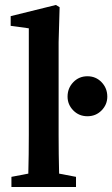

<svg xmlns="http://www.w3.org/2000/svg" viewBox="-20 -753 452 773"><path d="M26 0V-41L94 -54Q95 -93 95.5 -132Q96 -171 96 -210V-639L23 -649V-688L205 -733L220 -724L216 -583V-210Q216 -171 216.5 -132Q217 -93 218 -54L286 -41V0ZM332 -285Q298 -285 275 -308.5Q252 -332 252 -364Q252 -398 275 -422Q298 -446 332 -446Q366 -446 389 -422Q412 -398 412 -364Q412 -332 389 -308.5Q366 -285 332 -285Z"/></svg>

Font: Source Serif Pro Semibold
Style: Regular
Weight: 600
Designer: Frank Grießhammer
Foundry: Adobe Systems Incorporated
Version: Version 3.000;hotconv 1.0.109;makeotfexe 2.5.65596